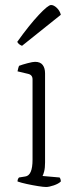

<svg xmlns="http://www.w3.org/2000/svg" viewBox="-20 -747 300 767"><path d="M164 0Q154 0 132 -3.5Q110 -7 87 -12Q64 -17 50 -22Q50 -32 56 -38L81 -42Q110 -46 110 -109V-430Q110 -448 92 -452L50 -462Q51 -469 53 -475Q55 -481 56 -484Q69 -489 90 -494.5Q111 -500 120 -500Q141 -500 150.5 -487.5Q160 -475 160 -454V-98Q160 -76 156.5 -62.5Q153 -49 150 -44L218 -38Q220 -36 221.5 -31.5Q223 -27 223 -22Q214 -13 195 -6.5Q176 0 164 0ZM68 -564Q53 -570 49 -580Q97 -647 134.5 -687Q172 -727 184 -727Q195 -727 207 -715.5Q219 -704 223 -688Z"/></svg>

Font: Texturina 72pt Thin
Style: Regular
Weight: 100
Designer: Guillermo Torres Carreño
Foundry: Omnibus-Type
Version: Version 1.002; ttfautohint (v1.8.3)